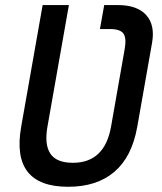

<svg xmlns="http://www.w3.org/2000/svg" viewBox="-20 -713 626 743"><path d="M383.3 -693.4H436Q510.7 -693.4 545.7 -654.8Q580.6 -616.2 568.4 -546.9L511.2 -222.7Q490.7 -106.4 422.9 -48.3Q355 9.8 243.7 9.8Q21 9.8 62 -222.7L145 -693.4H246.6L163.6 -222.7Q151.4 -153.3 175 -118.2Q198.7 -83 262.2 -83Q384.8 -83 409.7 -222.7L462.4 -522.5Q470.2 -565.9 457.5 -583.3Q444.8 -600.6 405.8 -600.6H366.7Z"/></svg>

Font: Cascadia Code PL
Style: Italic
Weight: 400
Italic angle: -10°
Monospace: yes
Designer: Aaron Bell
Foundry: Saja Typeworks
Version: Version 2404.023